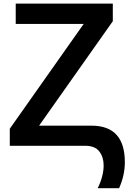

<svg xmlns="http://www.w3.org/2000/svg" viewBox="-20 -792 698 1043"><path d="M33.2 0V-92.8L434.6 -662.1H65.4V-772.5H592.8V-676.8L192.4 -109.4H476.6Q658.2 -109.4 658.2 88.9Q658.2 160.2 627 230.5H510.7Q543 164.1 543 106.4Q543 61.5 519.5 30.8Q496.1 0 443.4 0Z"/></svg>

Font: Gothic A1
Style: Bold
Weight: 700
Version: Version 2.50